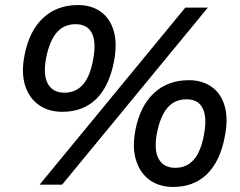

<svg xmlns="http://www.w3.org/2000/svg" viewBox="-20 -730 947 759"><path d="M136.5 0 712.6 -700H801.7L225.5 0ZM226.3 -288Q171.8 -288 133.2 -315.3Q94.6 -342.6 79 -392.9Q63.5 -443.2 77 -511.7Q95.3 -607.1 150 -658.6Q204.8 -710 288.4 -710Q341.5 -710 378.2 -683.8Q415 -657.6 429.6 -607.7Q444.2 -557.7 430.4 -486.1Q411.4 -388 359.6 -338Q307.7 -288 226.3 -288ZM234.7 -363.6Q280.5 -363.6 308.6 -396.5Q336.8 -429.4 348.4 -495.8Q361 -563 343.3 -598.7Q325.5 -634.4 279.1 -634.4Q232.6 -634.4 204.2 -601.3Q175.7 -568.3 162.6 -502.2Q149.6 -435.3 168.9 -399.4Q188.3 -363.6 234.7 -363.6ZM664.4 9Q609.8 9 571.8 -18.3Q533.7 -45.6 518 -95.9Q502.2 -146.2 515 -214.7Q533.3 -310.1 588.1 -361.6Q642.8 -413 726.4 -413Q779.5 -413 816.6 -386.8Q853.7 -360.6 868.2 -310.7Q882.7 -260.7 868.5 -189.1Q849.5 -91 797.6 -41Q745.8 9 664.4 9ZM672.8 -66.6Q718.5 -66.6 746.7 -99.5Q774.9 -132.4 786.5 -198.8Q799.1 -266 781.3 -301.7Q763.6 -337.4 717.2 -337.4Q670.7 -337.4 642.2 -304.3Q613.8 -271.3 600.7 -205.2Q587.6 -138.3 607 -102.4Q626.3 -66.6 672.8 -66.6Z"/></svg>

Font: REM Medium
Style: Italic
Weight: 500
Italic angle: -11°
Designer: Octavio Pardo
Foundry: Ashler Design
Version: Version 1.005;gftools[0.9.28]